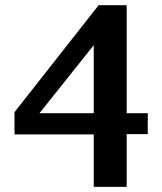

<svg xmlns="http://www.w3.org/2000/svg" viewBox="-20 -707 627 743"><path d="M342.8 -532.2 132.8 -269H342.8ZM470.2 -188V16.1H342.8V-187H36.1V-272.9L361.8 -687H470.2V-269H551.8V-188Z"/></svg>

Font: Charis SIL APac
Style: Bold
Weight: 700
Foundry: SIL International
Version: Version 5.000